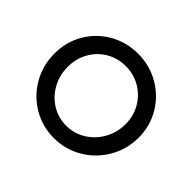

<svg xmlns="http://www.w3.org/2000/svg" viewBox="-129 -688 858 858"><g transform="rotate(45 300.5 -258.5)"><path d="M34.2 -261.7Q34.2 -335 69.3 -395.3Q104.5 -455.6 165.3 -490.5Q226.1 -525.4 299.8 -525.4Q372.1 -525.4 433.3 -490.5Q494.6 -455.6 530.5 -395Q566.4 -334.5 566.4 -261.7Q566.4 -188.5 530.5 -126.5Q494.6 -64.5 433.3 -28.3Q372.1 7.8 299.8 7.8Q226.6 7.8 165.5 -28.3Q104.5 -64.5 69.3 -126.2Q34.2 -188 34.2 -261.7ZM482.4 -263.7Q482.4 -314.9 457.8 -356.9Q433.1 -398.9 391.4 -423.1Q349.6 -447.3 299.8 -447.3Q249 -447.3 207.5 -422.9Q166 -398.4 142.1 -356Q118.2 -313.5 118.2 -261.7Q118.2 -209.5 142.1 -165.5Q166 -121.6 207.5 -95.9Q249 -70.3 299.8 -70.3Q349.1 -70.3 391.1 -96.2Q433.1 -122.1 457.8 -166.5Q482.4 -210.9 482.4 -263.7Z"/></g></svg>

Font: Reddit Sans Chocolate
Style: Regular
Weight: 400
Designer: Stephen Hutchings
Foundry: Reddit
Version: Version 1.013